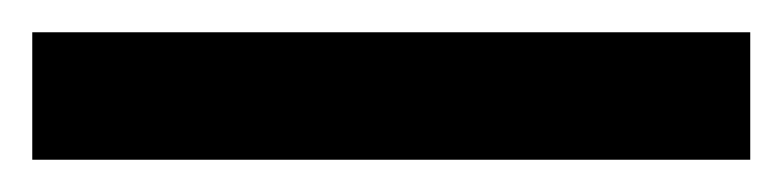

<svg xmlns="http://www.w3.org/2000/svg" viewBox="-22 63 485 119"><path d="M443 162H-2V83H443Z"/></svg>

Font: Noto Sans Display SemiCondensed
Style: Regular
Weight: 400
Width: 4
Version: Version 2.003